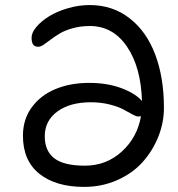

<svg xmlns="http://www.w3.org/2000/svg" viewBox="-20 -730 705 760"><path d="M313 9.8Q200.7 9.8 135.7 -42.2Q70.8 -94.2 70.8 -192.9Q70.8 -257.3 105.7 -305.2Q140.6 -353 199.5 -377.4Q258.3 -401.9 333 -401.9Q405.3 -401.9 460.9 -380.9Q516.6 -359.9 542 -330.1Q538.1 -463.9 482.7 -545.4Q427.2 -627 335.9 -627Q299.3 -627 268.3 -618.4Q237.3 -609.9 217.3 -597.9Q197.3 -585.9 181.6 -574Q166 -562 153.6 -553.5Q141.1 -544.9 131.8 -544.9Q117.2 -544.9 111.1 -553.7Q105 -562.5 105 -581.1Q105 -601.1 124.3 -623.8Q143.6 -646.5 174.3 -665.5Q205.1 -684.6 248.3 -697.3Q291.5 -710 335 -710Q425.8 -710 492.9 -657.7Q560.1 -605.5 594.5 -513.9Q628.9 -422.4 628.9 -303.2Q628.9 -244.6 606.7 -189Q584.5 -133.3 544.9 -88.9Q505.4 -44.4 444.6 -17.3Q383.8 9.8 313 9.8ZM157.2 -190.9Q157.2 -132.3 195.1 -103.3Q232.9 -74.2 315.9 -74.2Q400.9 -74.2 462.2 -130.1Q523.4 -186 538.1 -270Q534.2 -269 525.9 -269Q519 -269 502.9 -277.8Q486.8 -286.6 467.8 -297.1Q448.7 -307.6 414.1 -316.4Q379.4 -325.2 339.8 -325.2Q256.8 -325.2 207 -288.6Q157.2 -252 157.2 -190.9Z"/></svg>

Font: Shantell Sans Normal
Style: Regular
Weight: 400
Designer: Stephen Nixon, Anya Danilova, Shantell Martin
Foundry: Arrow Type
Version: Version 1.006;[559af2be0]